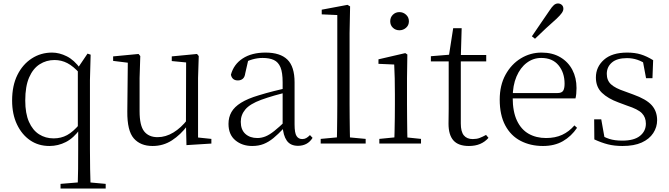

<svg xmlns="http://www.w3.org/2000/svg" viewBox="-20 -830 3868 1110"><path d="M330 260V233L451 223H481L591 233V260ZM266 14Q202 14 154 -19Q106 -52 78 -111Q50 -170 50 -249Q50 -335 80.5 -396.5Q111 -458 163.5 -492Q216 -526 281 -526Q323 -526 366 -504.5Q409 -483 445 -433H453L441 -406Q404 -447 369.5 -465Q335 -483 295 -483Q248 -483 209.5 -458.5Q171 -434 148.5 -382.5Q126 -331 126 -249Q126 -174 147.5 -125.5Q169 -77 206 -53.5Q243 -30 290 -30Q333 -30 368 -49Q403 -68 440 -112L450 -84H443Q406 -32 361 -9Q316 14 266 14ZM429 260Q431 204 431.5 146.5Q432 89 432 32V-80L430 -89V-435V-437L486 -520L504 -514L500 -367V32Q500 89 501 146.5Q502 204 504 260Z M862 14Q792 14 753.5 -30Q715 -74 716 -185L719 -481L739 -465L634 -478V-504L781 -518L791 -506L787 -379V-187Q787 -104 813.5 -70.5Q840 -37 891 -37Q938 -37 982.5 -64Q1027 -91 1064 -139L1085 -103H1063Q1024 -51 974 -18.5Q924 14 862 14ZM1058 9 1055 -115V-116L1056 -469L973 -477V-504L1119 -518L1129 -506L1125 -379V-35L1202 -27V0Z M1438 14Q1380 14 1340.5 -19Q1301 -52 1301 -114Q1301 -152 1318 -182Q1335 -212 1373.5 -236Q1412 -260 1476 -279Q1518 -292 1563.5 -303.5Q1609 -315 1649 -324V-300Q1609 -290 1567.5 -278Q1526 -266 1490 -253Q1425 -229 1398.5 -197.5Q1372 -166 1372 -126Q1372 -80 1398.5 -56Q1425 -32 1468 -32Q1491 -32 1514 -41Q1537 -50 1566 -73Q1595 -96 1634 -134L1641 -88H1620Q1588 -54 1560.5 -31.5Q1533 -9 1504 2.5Q1475 14 1438 14ZM1703 13Q1659 13 1638 -17Q1617 -47 1614 -101V-105V-354Q1614 -411 1601.5 -441Q1589 -471 1563.5 -483Q1538 -495 1498 -495Q1469 -495 1439 -486.5Q1409 -478 1377 -459L1416 -486L1398 -407Q1395 -384 1383.5 -374.5Q1372 -365 1355 -365Q1322 -365 1315 -398Q1331 -458 1383 -492Q1435 -526 1515 -526Q1600 -526 1641.5 -485.5Q1683 -445 1683 -354V-111Q1683 -61 1694.5 -43.5Q1706 -26 1727 -26Q1740 -26 1750 -31.5Q1760 -37 1772 -49L1787 -33Q1772 -9 1750.5 2Q1729 13 1703 13Z M1834 0V-27L1952 -38H1977L2094 -27V0ZM1927 0Q1928 -31 1928.5 -70Q1929 -109 1929.5 -150.5Q1930 -192 1930 -227V-743L1840 -747V-774L1989 -802L2004 -793L2001 -639V-227Q2001 -192 2001.5 -150.5Q2002 -109 2002.5 -70Q2003 -31 2004 0Z M2173 0V-27L2284 -38H2308L2414 -27V0ZM2259 0Q2260 -24 2261 -65Q2262 -106 2262.5 -150Q2263 -194 2263 -227V-285Q2263 -335 2262 -377.5Q2261 -420 2259 -457L2168 -461V-487L2323 -523L2335 -515L2333 -378V-227Q2333 -194 2333.5 -150Q2334 -106 2334.5 -65Q2335 -24 2336 0ZM2289 -655Q2267 -655 2251.5 -669.5Q2236 -684 2236 -707Q2236 -730 2251.5 -745Q2267 -760 2289 -760Q2311 -760 2327.5 -745Q2344 -730 2344 -707Q2344 -684 2327.5 -669.5Q2311 -655 2289 -655Z M2609 -475V-512H2791V-475ZM2691 14Q2630 14 2601.5 -18Q2573 -50 2573 -115Q2573 -138 2573.5 -156.5Q2574 -175 2574 -201V-475H2471V-505L2594 -515L2574 -500L2600 -667H2649L2644 -496V-485V-116Q2644 -69 2661.5 -47.5Q2679 -26 2713 -26Q2736 -26 2753 -32.5Q2770 -39 2790 -50L2804 -33Q2784 -10 2756 2Q2728 14 2691 14Z M3119 14Q3047 14 2990 -15.5Q2933 -45 2901 -105Q2869 -165 2869 -254Q2869 -337 2902.5 -398Q2936 -459 2991 -492.5Q3046 -526 3111 -526Q3174 -526 3219.5 -499Q3265 -472 3289 -426Q3313 -380 3313 -321Q3313 -285 3307 -261H2903V-292H3202Q3227 -292 3235.5 -305Q3244 -318 3244 -346Q3244 -410 3209 -452.5Q3174 -495 3109 -495Q3063 -495 3025.5 -467Q2988 -439 2966 -387.5Q2944 -336 2944 -266Q2944 -185 2968.5 -133Q2993 -81 3036.5 -56.5Q3080 -32 3137 -32Q3190 -32 3230 -50.5Q3270 -69 3301 -105L3316 -91Q3283 -42 3234.5 -14Q3186 14 3119 14ZM3055 -620Q3081 -658 3106 -695Q3131 -732 3156 -768Q3171 -791 3182 -800.5Q3193 -810 3206 -810Q3218 -810 3227.5 -802Q3237 -794 3237 -779Q3237 -768 3228 -755Q3219 -742 3198 -722Q3168 -696 3136.5 -666.5Q3105 -637 3073 -606Z M3579 14Q3532 14 3494.5 4.5Q3457 -5 3416 -24L3415 -140H3456L3478 -17L3444 -19V-55Q3472 -37 3502.5 -27Q3533 -17 3578 -17Q3646 -17 3680 -44.5Q3714 -72 3714 -115Q3714 -152 3691 -175.5Q3668 -199 3606 -219L3555 -238Q3495 -260 3460 -293.5Q3425 -327 3425 -382Q3425 -443 3471.5 -484.5Q3518 -526 3606 -526Q3650 -526 3684.5 -515.5Q3719 -505 3756 -482L3752 -378H3715L3694 -490L3723 -486V-454Q3693 -475 3664.5 -484.5Q3636 -494 3605 -494Q3547 -494 3517.5 -468.5Q3488 -443 3488 -403Q3488 -365 3512.5 -342.5Q3537 -320 3591 -302L3640 -284Q3716 -257 3747.5 -222Q3779 -187 3779 -135Q3779 -95 3756.5 -60.5Q3734 -26 3690 -6Q3646 14 3579 14Z"/></svg>

Font: Noto Serif TC ExtraLight Light
Style: Regular
Weight: 300
Version: Version 2.003-H1;hotconv 1.1.1;makeotfexe 2.6.0